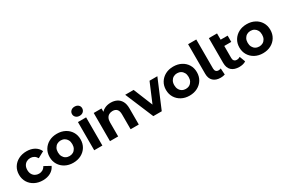

<svg xmlns="http://www.w3.org/2000/svg" viewBox="99 -1976 4661 3173"><g transform="rotate(-30 2430.0 -389.5)"><path d="M331.9 7.6Q245.2 7.6 177.3 -27.8Q109.4 -63.2 70.9 -125.9Q32.5 -188.6 32.5 -269.2Q32.5 -350.4 70.9 -412.6Q109.4 -474.7 177.3 -510.1Q245.2 -545.5 331.9 -545.5Q416.8 -545.5 480 -510.4Q543.2 -475.2 572.6 -409.5L452.5 -344Q430.7 -382 399.2 -399.9Q367.8 -417.8 330.9 -417.8Q291.5 -417.8 259.4 -400.1Q227.3 -382.3 208.8 -349.2Q190.3 -316 190.3 -269.2Q190.3 -222.3 208.8 -189Q227.3 -155.6 259.4 -137.9Q291.5 -120.1 330.9 -120.1Q367.8 -120.1 399.2 -137.7Q430.7 -155.3 452.5 -194L572.6 -128.5Q543.2 -63.3 480 -27.9Q416.8 7.6 331.9 7.6Z M911.5 7.6Q826 7.6 759.5 -28Q693 -63.6 654.7 -126.2Q616.5 -188.8 616.5 -269.3Q616.5 -350.4 654.9 -412.6Q693.3 -474.8 759.5 -510.2Q825.8 -545.5 911.5 -545.5Q997.3 -545.5 1064.1 -510.2Q1130.9 -474.9 1168.7 -412.7Q1206.6 -350.6 1206.6 -269.3Q1206.6 -188.6 1168.8 -126.1Q1131 -63.6 1064 -28Q997 7.6 911.5 7.6ZM911.5 -120.1Q951 -120.1 981.9 -137.9Q1012.7 -155.6 1030.8 -189.5Q1048.8 -223.3 1048.8 -269.2Q1048.8 -316 1030.8 -349.2Q1012.7 -382.3 981.9 -400.1Q951 -417.8 911.8 -417.8Q872.7 -417.8 841.8 -400.1Q810.9 -382.3 792.6 -349.2Q774.3 -316 774.3 -269.2Q774.3 -223.3 792.6 -189.5Q810.9 -155.6 841.8 -137.9Q872.6 -120.1 911.5 -120.1Z M1311.3 0V-537.9H1467.3V0ZM1389.3 -612.7Q1346 -612.7 1319 -637.9Q1291.9 -663 1291.9 -700Q1291.9 -736.9 1319 -762.1Q1346 -787.2 1389.3 -787.2Q1432.6 -787.2 1459.7 -763.5Q1486.7 -739.7 1486.7 -702.8Q1486.7 -664 1460 -638.4Q1433.2 -612.7 1389.3 -612.7Z M1612.3 0V-537.9H1761V-388.8L1733 -433.6Q1762 -488.4 1815.9 -516.9Q1869.8 -545.5 1938.6 -545.5Q2002.8 -545.5 2053.2 -520.3Q2103.6 -495.1 2132.8 -442.6Q2162 -390.2 2162 -307.8V0H2006V-284.5Q2006 -349.3 1977.5 -380.2Q1948.9 -411 1897.4 -411Q1859.9 -411 1830.4 -395.4Q1801 -379.8 1784.7 -347.9Q1768.3 -316.1 1768.3 -266.1V0Z M2439.3 0 2213.2 -537.9H2374L2562.2 -75.2H2482L2677.5 -537.9H2826.9L2600.3 0Z M3131.5 7.6Q3046 7.6 2979.5 -28Q2913 -63.6 2874.7 -126.2Q2836.5 -188.8 2836.5 -269.3Q2836.5 -350.4 2874.9 -412.6Q2913.3 -474.8 2979.5 -510.2Q3045.8 -545.5 3131.5 -545.5Q3217.3 -545.5 3284.1 -510.2Q3350.9 -474.9 3388.7 -412.7Q3426.6 -350.6 3426.6 -269.3Q3426.6 -188.6 3388.8 -126.1Q3351 -63.6 3284 -28Q3217 7.6 3131.5 7.6ZM3131.5 -120.1Q3171 -120.1 3201.9 -137.9Q3232.7 -155.6 3250.8 -189.5Q3268.8 -223.3 3268.8 -269.2Q3268.8 -316 3250.8 -349.2Q3232.7 -382.3 3201.9 -400.1Q3171 -417.8 3131.8 -417.8Q3092.7 -417.8 3061.8 -400.1Q3030.9 -382.3 3012.6 -349.2Q2994.3 -316 2994.3 -269.2Q2994.3 -223.3 3012.6 -189.5Q3030.9 -155.6 3061.8 -137.9Q3092.6 -120.1 3131.5 -120.1Z M3723.5 7.6Q3633.2 7.6 3582.3 -40.2Q3531.3 -87.9 3531.3 -177.9V-742H3687.3V-187.5Q3687.3 -153 3704.5 -134.4Q3721.6 -115.7 3754.2 -115.7Q3767 -115.7 3779.1 -118.7Q3791.2 -121.7 3798.2 -125.7L3805.4 -5.2Q3785.3 1.2 3764.8 4.4Q3744.3 7.6 3723.5 7.6Z M4079.5 7.6Q3984 7.6 3931.3 -40.6Q3878.5 -88.7 3878.5 -184.8V-657.3H4034.5V-187.5Q4034.5 -153.4 4052.2 -134.6Q4070 -115.7 4100.8 -115.7Q4138.3 -115.7 4164.5 -135.6L4205.8 -25.6Q4182.2 -8.8 4148.8 -0.6Q4115.3 7.6 4079.5 7.6ZM3964.9 -418.2V-537.9H4168.2V-418.2Z M4532.5 7.6Q4447 7.6 4380.5 -28Q4314 -63.6 4275.7 -126.2Q4237.5 -188.8 4237.5 -269.3Q4237.5 -350.4 4275.9 -412.6Q4314.3 -474.8 4380.5 -510.2Q4446.8 -545.5 4532.5 -545.5Q4618.3 -545.5 4685.1 -510.2Q4751.9 -474.9 4789.7 -412.7Q4827.6 -350.6 4827.6 -269.3Q4827.6 -188.6 4789.8 -126.1Q4752 -63.6 4685 -28Q4618 7.6 4532.5 7.6ZM4532.5 -120.1Q4572 -120.1 4602.9 -137.9Q4633.7 -155.6 4651.8 -189.5Q4669.8 -223.3 4669.8 -269.2Q4669.8 -316 4651.8 -349.2Q4633.7 -382.3 4602.9 -400.1Q4572 -417.8 4532.8 -417.8Q4493.7 -417.8 4462.8 -400.1Q4431.9 -382.3 4413.6 -349.2Q4395.3 -316 4395.3 -269.2Q4395.3 -223.3 4413.6 -189.5Q4431.9 -155.6 4462.8 -137.9Q4493.6 -120.1 4532.5 -120.1Z"/></g></svg>

Font: Montserrat Alternates Thin
Style: Regular
Weight: 100
Designer: Julieta Ulanovsky
Foundry: Julieta Ulanovsky
Version: Version 9.000